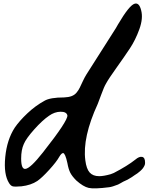

<svg xmlns="http://www.w3.org/2000/svg" viewBox="-20 -1051 836 1080"><path d="M741 -153Q763 -172 779.5 -168.5Q796 -165 796 -137Q797 -128 792.5 -119Q788 -110 783 -103.5Q778 -97 768.5 -88.5Q759 -80 753 -76Q747 -72 735.5 -64.5Q724 -57 722 -55Q698 -39 673 -29Q669 -27 659 -21Q649 -15 644 -13Q611 0 595 2Q510 13 479 6Q448 -1 409 -36Q385 -60 375 -80Q365 -100 359 -134Q347 -189 335 -190Q326 -190 314 -170Q298 -141 257 -96Q216 -51 190 -33Q172 -21 149.5 -13.5Q127 -6 101 -3Q65 0 53 -2.5Q41 -5 31 -21Q0 -70 9.5 -167.5Q19 -265 63 -333Q89 -371 134 -413.5Q179 -456 230 -484Q262 -503 341 -503Q366 -504 383 -510.5Q400 -517 411 -530.5Q422 -544 428.5 -557.5Q435 -571 445.5 -593.5Q456 -616 466 -632Q620 -875 632 -893Q635 -899 644 -914Q707 -1021 737 -1030Q763 -1038 774 -993Q786 -948 764 -887Q742 -826 710.5 -778.5Q679 -731 635 -669.5Q591 -608 577 -582Q565 -562 550.5 -521.5Q536 -481 530 -467Q443 -278 460 -149Q466 -101 484.5 -80.5Q503 -60 538 -60Q563 -60 602 -71Q617 -76 620 -78Q697 -118 741 -153ZM221 -193Q363 -373 359 -402Q354 -423 320.5 -422.5Q287 -422 256 -400Q218 -374 172.5 -323Q127 -272 114 -241Q99 -208 99 -159Q99 -98 123 -101Q151 -104 221 -193Z"/></svg>

Font: Beth Ellen
Style: Regular
Weight: 400
Designer: Alyson Diaz
Version: Version 2.000